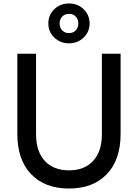

<svg xmlns="http://www.w3.org/2000/svg" viewBox="-20 -1075 796 1108"><path d="M80 -302V-765H188V-301Q188 -201 238.5 -146.5Q289 -92 378 -92Q467 -92 517.5 -146.5Q568 -201 568 -301V-765H676V-302Q676 -153 596.5 -70Q517 13 378 13Q239 13 159.5 -70Q80 -153 80 -302ZM259 -940Q259 -989 293.5 -1022Q328 -1055 378 -1055Q428 -1055 462.5 -1022Q497 -989 497 -940Q497 -891 462.5 -858Q428 -825 378 -825Q328 -825 293.5 -858Q259 -891 259 -940ZM378 -884Q402 -884 417 -899.5Q432 -915 432 -940Q432 -964 417 -979.5Q402 -995 378 -995Q354 -995 339 -979.5Q324 -964 324 -940Q324 -915 339 -899.5Q354 -884 378 -884Z"/></svg>

Font: Application Medium
Style: Regular
Weight: 500
Designer: Wei Huang
Foundry: Wei Huang
Version: Version 0.012